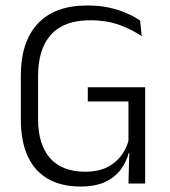

<svg xmlns="http://www.w3.org/2000/svg" viewBox="-20 -670 621 701"><path d="M274 11Q202.5 11 153.8 -17.8Q105 -46.5 80.5 -101.2Q56 -156 56 -234.5V-393.5Q56 -517 117.8 -583.5Q179.5 -650 299 -650Q344 -650 380.2 -641.8Q416.5 -633.5 444.2 -621Q472 -608.5 491.5 -595L497.5 -538Q464 -561 417.2 -578.5Q370.5 -596 308.5 -596Q213.5 -596 166.2 -543.5Q119 -491 119 -392.5V-235Q119 -143 162.5 -93Q206 -43 292 -43Q336.5 -43 368.5 -58.2Q400.5 -73.5 420.5 -99Q440.5 -124.5 449 -155.5V-323L460.5 -299.5H300.5V-351.5H510V-111L450 -112Q442 -80 421.5 -51.8Q401 -23.5 365 -6.2Q329 11 274 11ZM452.5 -132H510V0H449Z"/></svg>

Font: Anek Gurmukhi Medium Light
Style: Regular
Weight: 300
Version: Version 1.003